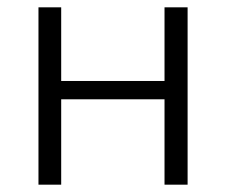

<svg xmlns="http://www.w3.org/2000/svg" viewBox="-20 -504 616 524"><path d="M492 -484V0H429V-233H147V0H85V-484H147V-283H429V-484Z"/></svg>

Font: Exo 2.0 Light
Style: Regular
Weight: 300
Designer: Natanael Gama
Version: Version 1.001;PS 001.001;hotconv 1.0.70;makeotf.lib2.5.58329